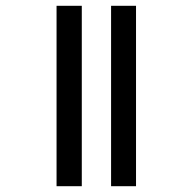

<svg xmlns="http://www.w3.org/2000/svg" viewBox="-20 -642 586 662"><path d="M363 0H449V-622H363ZM175 0H262V-622H175Z"/></svg>

Font: Noto Sans Gurmukhi UI ExtraCondensed Medium
Style: Regular
Weight: 500
Width: 2
Designer: Jelle Bosma - Monotype Design Team
Foundry: Monotype Imaging Inc.
Version: Version 2.004